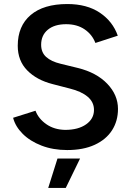

<svg xmlns="http://www.w3.org/2000/svg" viewBox="-20 -732 650 952"><path d="M45 -148 156 -183Q171 -143 210 -116Q249 -89 303 -88Q368 -88 407 -115.5Q446 -143 446 -187Q446 -226 414.5 -252.5Q383 -279 326 -293L241 -315Q162 -335 115 -383Q68 -431 68 -505Q68 -603 132 -657.5Q196 -712 314 -712Q411 -712 475 -669Q539 -626 564 -555L453 -519Q437 -561 399.5 -586.5Q362 -612 308 -612Q250 -612 217 -584.5Q184 -557 184 -510Q184 -472 209 -449.5Q234 -427 280 -416L366 -395Q459 -372 512 -316.5Q565 -261 565 -192Q565 -132 535.5 -86Q506 -40 449.5 -14Q393 12 313 12Q243 12 186 -10Q129 -32 92.5 -68.5Q56 -105 45 -148ZM265 54H377L306 200H219Z"/></svg>

Font: Oak Sans SemiBold
Style: Regular
Weight: 600
Designer: Erik Kennedy, Walven
Foundry: Erik Kennedy, Walven
Version: Version 1.000